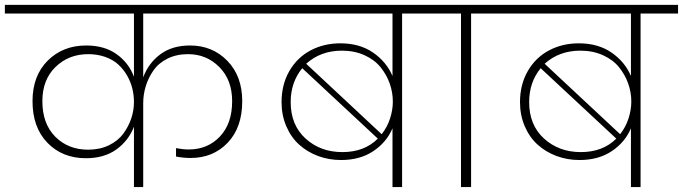

<svg xmlns="http://www.w3.org/2000/svg" viewBox="-52 -760 2775 780"><path d="M492.2 0V-245.1Q470.2 -188.5 420.7 -152.8Q371.1 -117.2 296.9 -117.2Q201.7 -117.2 140.9 -179.7Q80.1 -242.2 80.1 -349.1Q80.1 -452.1 141.8 -513.7Q203.6 -575.2 297.9 -575.2Q372.6 -575.2 421.9 -539.8Q471.2 -504.4 492.2 -448.2V-705.1H-32.2V-740.2H1043.9V-705.1H529.8V-445.8Q550.8 -502.9 598.9 -539.1Q647 -575.2 720.2 -575.2Q811 -575.2 871.6 -512.9Q932.1 -450.7 932.1 -349.1Q932.1 -242.2 873 -180.2Q814 -118.2 722.2 -118.2Q693.4 -118.2 663.1 -124V-158.2Q690.9 -152.8 714.8 -152.8Q791.5 -152.8 841.3 -205.3Q891.1 -257.8 891.1 -349.1Q891.1 -435.1 839.1 -487.5Q787.1 -540 711.9 -540Q665 -540 628.7 -522Q592.3 -503.9 571.5 -474.1Q550.8 -444.3 540.3 -410.4Q529.8 -376.5 529.8 -340.8V0ZM306.2 -151.9Q353.5 -151.9 390.6 -169.9Q427.7 -188 449 -217Q470.2 -246.1 481.2 -278.8Q492.2 -311.5 492.2 -345.2Q492.2 -373.5 485.6 -400.4Q479 -427.2 464.4 -452.9Q449.7 -478.5 428.7 -497.8Q407.7 -517.1 376 -528.6Q344.2 -540 306.2 -540Q227.1 -540 173.6 -488Q120.1 -436 120.1 -349.1Q120.1 -257.3 172.6 -204.6Q225.1 -151.9 306.2 -151.9Z M1542.5 0V-238.8Q1518.6 -182.1 1464.6 -146Q1410.6 -109.9 1333.5 -109.9Q1284.2 -109.9 1240.2 -126.2Q1196.3 -142.6 1163.3 -172.4Q1130.4 -202.1 1111.1 -247.1Q1091.8 -292 1091.8 -345.2Q1091.8 -417 1123.8 -471.9Q1155.8 -526.9 1210 -555.4Q1264.2 -584 1330.6 -584Q1409.2 -584 1463.6 -546.4Q1518.1 -508.8 1542.5 -451.2V-705.1H979.5V-740.2H1733.9V-705.1H1581.5V0ZM1336.9 -554.2Q1251 -554.2 1191.9 -501L1498.5 -214.8Q1521 -243.2 1532.5 -278.3Q1543.9 -313.5 1543.9 -347.2Q1543.9 -384.8 1531.2 -420.7Q1518.6 -456.5 1494.1 -486.8Q1469.7 -517.1 1429 -535.6Q1388.2 -554.2 1336.9 -554.2ZM1338.9 -142.1Q1428.2 -142.1 1482.9 -196.8L1175.8 -482.9Q1128.9 -425.8 1128.9 -345.2Q1128.9 -252 1189.5 -197Q1250 -142.1 1338.9 -142.1Z M1820.8 0V-705.1H1669.4V-740.2H2012.7V-705.1H1861.8V0Z M2511.2 0V-238.8Q2487.3 -182.1 2433.3 -146Q2379.4 -109.9 2302.2 -109.9Q2252.9 -109.9 2209 -126.2Q2165 -142.6 2132.1 -172.4Q2099.1 -202.1 2079.8 -247.1Q2060.5 -292 2060.5 -345.2Q2060.5 -417 2092.5 -471.9Q2124.5 -526.9 2178.7 -555.4Q2232.9 -584 2299.3 -584Q2377.9 -584 2432.4 -546.4Q2486.8 -508.8 2511.2 -451.2V-705.1H1948.2V-740.2H2702.6V-705.1H2550.3V0ZM2305.7 -554.2Q2219.7 -554.2 2160.6 -501L2467.3 -214.8Q2489.7 -243.2 2501.2 -278.3Q2512.7 -313.5 2512.7 -347.2Q2512.7 -384.8 2500 -420.7Q2487.3 -456.5 2462.9 -486.8Q2438.5 -517.1 2397.7 -535.6Q2356.9 -554.2 2305.7 -554.2ZM2307.6 -142.1Q2397 -142.1 2451.7 -196.8L2144.5 -482.9Q2097.7 -425.8 2097.7 -345.2Q2097.7 -252 2158.2 -197Q2218.8 -142.1 2307.6 -142.1Z"/></svg>

Font: SVN-Poppins ExtraLight
Style: Regular
Weight: 200
Designer: Ninad Kale (Devanagari), Jonny Pinhorn (Latin)
Foundry: Indian Type Foundry
Version: Version 3.002 2017